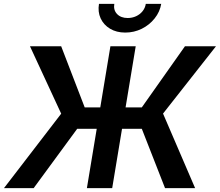

<svg xmlns="http://www.w3.org/2000/svg" viewBox="-40 -965 1127 985"><path d="M656.2 -727.5 535.6 0H405.8L526.4 -727.5ZM-19.5 0 273.9 -381.8 113.8 -727.5H273.9L394.5 -414.1H687.5L908.7 -727.5H1067.9L796.4 -382.3L960.9 0H806.6L687.5 -304.2H356L132.8 0ZM602.5 -797.9Q557.6 -797.9 524.7 -817.6Q491.7 -837.4 476.3 -870.8Q460.9 -904.3 467.8 -945.3H546.4Q541 -913.6 560.5 -893.1Q580.1 -872.6 615.2 -872.6Q638.2 -872.6 658.2 -881.8Q678.2 -891.1 691.4 -907.5Q704.6 -923.8 708 -945.3H787.1Q780.3 -904.3 753.4 -870.6Q726.6 -836.9 687.3 -817.4Q647.9 -797.9 602.5 -797.9Z"/></svg>

Font: Inter SemiBold
Style: Italic
Weight: 600
Italic angle: -9.3988°
Designer: Rasmus Andersson
Foundry: rsms
Version: Version 4.001;git-66647c0bb